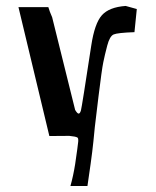

<svg xmlns="http://www.w3.org/2000/svg" viewBox="-20 -471 519 640"><path d="M271.5 148.9H214.8ZM214.8 148.9Q224.1 116.2 230.5 76.2Q239.7 13.2 240.7 1.2Q241.7 -10.7 237.8 -12.7Q232.4 -16.1 210.9 -18.1L144.5 -17.6Q54.7 -393.6 41.5 -447.3H141.1Q145.5 -432.1 153.8 -413.6L230.5 -104.5Q237.8 -92.3 242.2 -92.3Q246.6 -92.3 249.8 -103Q252.9 -113.8 284.2 -319.3Q295.4 -393.1 319.6 -420.2Q343.8 -447.3 398.9 -451.2L436 -440.9L428.2 -363.8Q372.1 -361.8 358.9 -356.2Q345.7 -350.6 337.4 -318.8Q329.1 -287.1 324.2 -262.9Q319.3 -238.8 308.6 -151.6Q297.9 -64.5 296.1 -47.6Q294.4 -30.8 291.3 0.7Q288.1 32.2 282.2 74.5Q276.4 116.7 271.5 148.9Z"/></svg>

Font: Panteley
Style: Regular
Weight: 500
Designer: Kalashnikov Yuriy
Foundry: Øêîëà ïàâà èìåíè ñâÿòîãî àâíîàïîñòîëüíîãî Âëàäèìèà
Version: Version 1.80 April 12, 2018